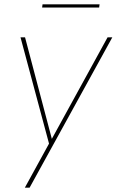

<svg xmlns="http://www.w3.org/2000/svg" viewBox="-20 -666 546 889"><path d="M95 203 207 -1 75 -493H96L220 -23L478 -493H500L117 203ZM175 -631 177 -646H441L439 -631Z"/></svg>

Font: Hanken Grotesk Thin
Style: Italic
Weight: 250
Italic angle: -8°
Designer: Alfredo Marco Pradil
Foundry: Hanken Design Co.
Version: Version 3.013